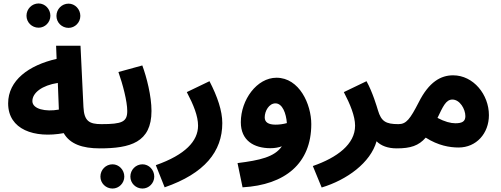

<svg xmlns="http://www.w3.org/2000/svg" viewBox="-20 -852 2894 1109"><path d="M203 -692C240 -692 271 -723 271 -761C271 -800 240 -832 203 -832C164 -832 133 -800 133 -761C133 -723 164 -692 203 -692ZM376 -691C413 -691 444 -722 444 -760C444 -799 413 -831 376 -831C337 -831 306 -799 306 -760C306 -722 337 -691 376 -691ZM556 5C608 5 636 -25 636 -67C636 -106 616 -135 566 -135C496 -135 466 -152 462 -234L445 -588H304L307 -512C146 -475 27 -388 27 -255C27 -103 179 -52 348 -83C384 -20 456 5 556 5ZM167 -268C167 -316 223 -359 314 -373L320 -219C243 -205 167 -222 167 -268Z M556 5C732 5 855 -29 855 -211C855 -298 827 -406 802 -474L664 -436C689 -365 715 -267 715 -211C715 -148 685 -135 566 -135ZM803 237C840 237 871 206 871 168C871 129 840 97 803 97C764 97 733 129 733 168C733 206 764 237 803 237ZM630 237C667 237 698 206 698 168C698 129 667 97 630 97C591 97 560 129 560 168C560 206 591 237 630 237Z M931 230C1162 150 1264 23 1264 -141C1264 -212 1236 -294 1190 -383L1059 -320C1098 -246 1124 -182 1124 -126C1124 -38 1051 42 880 102Z M1381 230C1627 216 1778 92 1778 -135C1778 -250 1709 -403 1577 -403C1464 -403 1371 -276 1371 -146C1371 -40 1447 4 1542 4C1567 4 1589 0 1608 -7C1566 55 1480 74 1352 90ZM1509 -174C1509 -211 1534 -255 1571 -255C1612 -255 1633 -196 1637 -141C1616 -135 1593 -132 1572 -132C1530 -132 1509 -146 1509 -174Z M1838 231C1984 187 2120 88 2155 -36C2181 -10 2220 5 2271 5C2323 5 2352 -25 2352 -67C2352 -106 2331 -135 2281 -135C2208 -135 2182 -151 2163 -215C2157 -235 2132 -320 2097 -383L1966 -320C2002 -251 2031 -182 2031 -126C2031 -19 1928 58 1787 107Z M2272 5C2351 5 2398 -10 2439 -57C2511 -11 2578 0 2629 0C2731 0 2804 -81 2804 -187C2804 -305 2715 -417 2597 -417C2527 -417 2458 -380 2398 -260C2349 -165 2327 -135 2282 -135ZM2593 -277C2636 -277 2668 -222 2668 -181C2668 -151 2650 -140 2610 -140C2584 -140 2548 -149 2507 -171C2538 -235 2555 -277 2593 -277Z"/></svg>

Font: Noto Sans Arabic UI
Style: Bold
Weight: 700
Designer: Monotype Design Team, Nadine Chahine and Nizar Qandah
Foundry: Monotype Imaging Inc.
Version: Version 2.010